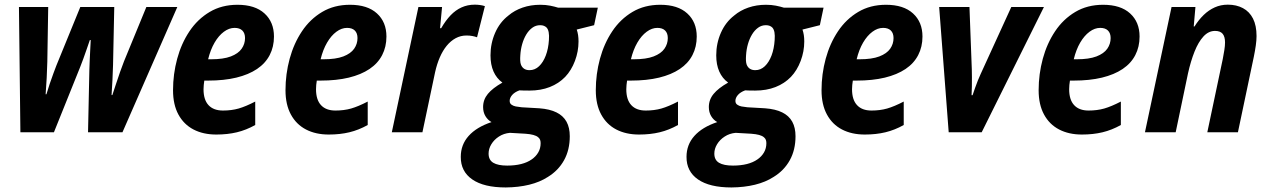

<svg xmlns="http://www.w3.org/2000/svg" viewBox="-20 -576 5528 836"><path d="M68.8 0 62.5 -545.4H189.9L186 -306.2Q185.1 -271 183.3 -236.6Q181.6 -202.1 178.7 -165.5H182.1Q188 -186 196.3 -210.4Q204.6 -234.9 212.6 -256.6Q220.7 -278.3 225.6 -291L329.6 -545.4H477.5L472.2 -293Q471.2 -261.7 469.7 -229Q468.3 -196.3 465.8 -162.1H469.2Q476.6 -184.1 485.1 -210.4Q493.7 -236.8 502.9 -262.9Q512.2 -289.1 520 -309.1L617.2 -545.4H752L513.2 0H363.3L369.1 -271.5Q369.6 -289.6 370.6 -312.3Q371.6 -335 372.8 -358.4Q374 -381.8 375 -401.4H371.1Q364.7 -382.8 357.4 -361.6Q350.1 -340.3 342.8 -320.3Q335.4 -300.3 329.1 -284.2L214.8 0Z M921.9 9.8Q864.7 9.8 822.5 -12.2Q780.3 -34.2 756.8 -77.4Q733.4 -120.6 733.4 -183.1Q733.4 -253.4 751.5 -320.1Q769.5 -386.7 804.9 -439.7Q840.3 -492.7 892.8 -523.9Q945.3 -555.2 1014.2 -555.2Q1090.3 -555.2 1131.6 -517.6Q1172.9 -480 1172.9 -417Q1172.9 -372.1 1154.3 -336.2Q1135.7 -300.3 1099.1 -275.6Q1062.5 -251 1009 -238Q955.6 -225.1 886.2 -225.1H869.6Q868.2 -215.3 867.2 -206.1Q866.2 -196.8 866.2 -187.5Q866.2 -141.6 887.9 -118.2Q909.7 -94.7 950.7 -94.7Q988.3 -94.7 1019 -103.5Q1049.8 -112.3 1091.3 -133.8V-31.7Q1052.2 -9.8 1011.5 0Q970.7 9.8 921.9 9.8ZM886.2 -317.9H898.9Q952.6 -317.9 985.1 -330.3Q1017.6 -342.8 1032.2 -363.8Q1046.9 -384.8 1046.9 -410.2Q1046.9 -431.6 1035.2 -443.1Q1023.4 -454.6 1001.5 -454.6Q977.5 -454.6 954.8 -437.7Q932.1 -420.9 914.3 -390.4Q896.5 -359.9 886.2 -317.9Z M1411.6 9.8Q1354.5 9.8 1312.3 -12.2Q1270 -34.2 1246.6 -77.4Q1223.1 -120.6 1223.1 -183.1Q1223.1 -253.4 1241.2 -320.1Q1259.3 -386.7 1294.7 -439.7Q1330.1 -492.7 1382.6 -523.9Q1435.1 -555.2 1503.9 -555.2Q1580.1 -555.2 1621.3 -517.6Q1662.6 -480 1662.6 -417Q1662.6 -372.1 1644 -336.2Q1625.5 -300.3 1588.9 -275.6Q1552.2 -251 1498.8 -238Q1445.3 -225.1 1376 -225.1H1359.4Q1357.9 -215.3 1356.9 -206.1Q1356 -196.8 1356 -187.5Q1356 -141.6 1377.7 -118.2Q1399.4 -94.7 1440.4 -94.7Q1478 -94.7 1508.8 -103.5Q1539.6 -112.3 1581.1 -133.8V-31.7Q1542 -9.8 1501.2 0Q1460.4 9.8 1411.6 9.8ZM1376 -317.9H1388.7Q1442.4 -317.9 1474.9 -330.3Q1507.3 -342.8 1522 -363.8Q1536.6 -384.8 1536.6 -410.2Q1536.6 -431.6 1524.9 -443.1Q1513.2 -454.6 1491.2 -454.6Q1467.3 -454.6 1444.6 -437.7Q1421.9 -420.9 1404.1 -390.4Q1386.2 -359.9 1376 -317.9Z M1686 0 1801.8 -545.4H1904.8L1896 -453.1H1900.9Q1920.4 -486.8 1942.1 -509.5Q1963.9 -532.2 1990 -543.9Q2016.1 -555.7 2047.4 -555.7Q2058.1 -555.7 2069.6 -554.2Q2081.1 -552.7 2091.3 -549.3L2057.1 -413.6Q2048.3 -417 2036.6 -419.2Q2024.9 -421.4 2011.2 -421.4Q1985.8 -421.4 1964.1 -409.7Q1942.4 -397.9 1925 -376.7Q1907.7 -355.5 1895 -326.2Q1882.3 -296.9 1874.5 -261.7L1819.3 0Z M2182.1 240.2Q2086.9 240.2 2036.4 205.3Q1985.8 170.4 1986.3 106.9Q1986.3 54.2 2020.5 15.9Q2054.7 -22.5 2120.1 -44.4Q2103.5 -53.7 2093.5 -70.6Q2083.5 -87.4 2083.5 -109.9Q2083.5 -142.1 2104.2 -167.2Q2125 -192.4 2167.5 -216.3Q2142.1 -234.9 2128.9 -264.6Q2115.7 -294.4 2115.7 -335Q2115.7 -387.2 2136 -433.3Q2156.2 -479.5 2194.3 -508.8Q2220.2 -530.8 2255.6 -543Q2291 -555.2 2332.5 -555.2Q2356 -555.2 2375.5 -551.3Q2395 -547.4 2410.6 -542.5H2583L2566.9 -466.3L2491.2 -447.3Q2495.1 -436 2497.1 -423.1Q2499 -410.2 2499 -395.5Q2499 -352.1 2483.4 -310.8Q2467.8 -269.5 2440.9 -241.2Q2413.1 -212.4 2373.8 -197Q2334.5 -181.6 2285.2 -181.6Q2269 -181.6 2258.8 -181.9Q2248.5 -182.1 2241.7 -182.6Q2220.7 -174.8 2210 -162.4Q2199.2 -149.9 2199.2 -136.7Q2199.2 -124.5 2209 -119.1Q2215.3 -114.7 2225.8 -112.5Q2236.3 -110.4 2251.5 -108.9L2328.1 -104.5Q2374 -101.1 2403.3 -86.4Q2432.6 -71.8 2446.8 -45.9Q2460.9 -20 2460.9 17.1Q2460.9 76.7 2436 121.6Q2411.1 166.5 2365.7 194.3Q2331.1 216.8 2284.4 228.3Q2237.8 239.7 2182.1 240.2ZM2188.5 145Q2222.2 145 2249.3 138.2Q2276.4 131.3 2294.9 118.2Q2313.5 105.5 2323.7 87.6Q2334 69.8 2334 47.4Q2334 39.6 2331.8 33.2Q2329.6 26.9 2323.7 22Q2315.9 15.1 2302.2 11.5Q2288.6 7.8 2268.1 6.3L2200.2 2.4Q2173.3 4.9 2152.3 18.6Q2131.3 32.2 2119.4 52Q2107.4 71.8 2107.4 92.8Q2107.4 120.6 2127.9 132.8Q2148.4 145 2188.5 145ZM2285.6 -270.5Q2309.1 -270.5 2327.1 -287.6Q2345.2 -304.7 2356.4 -334.2Q2367.7 -363.8 2370.1 -401.9Q2371.6 -421.9 2369.1 -435.3Q2366.7 -448.7 2359.9 -456.1Q2355 -460.9 2348.1 -463.6Q2341.3 -466.3 2332 -466.3Q2313 -466.3 2297.9 -455.3Q2282.7 -444.3 2271.5 -425.8Q2260.3 -407.2 2253.7 -384Q2247.1 -360.8 2245.6 -335.9Q2244.6 -322.8 2245.1 -312.3Q2245.6 -301.8 2248.5 -293.9Q2258.3 -270.5 2285.6 -270.5Z M2762.7 9.8Q2705.6 9.8 2663.3 -12.2Q2621.1 -34.2 2597.7 -77.4Q2574.2 -120.6 2574.2 -183.1Q2574.2 -253.4 2592.3 -320.1Q2610.4 -386.7 2645.8 -439.7Q2681.2 -492.7 2733.6 -523.9Q2786.1 -555.2 2855 -555.2Q2931.2 -555.2 2972.4 -517.6Q3013.7 -480 3013.7 -417Q3013.7 -372.1 2995.1 -336.2Q2976.6 -300.3 2939.9 -275.6Q2903.3 -251 2849.9 -238Q2796.4 -225.1 2727.1 -225.1H2710.4Q2709 -215.3 2708 -206.1Q2707 -196.8 2707 -187.5Q2707 -141.6 2728.8 -118.2Q2750.5 -94.7 2791.5 -94.7Q2829.1 -94.7 2859.9 -103.5Q2890.6 -112.3 2932.1 -133.8V-31.7Q2893.1 -9.8 2852.3 0Q2811.5 9.8 2762.7 9.8ZM2727.1 -317.9H2739.7Q2793.5 -317.9 2825.9 -330.3Q2858.4 -342.8 2873 -363.8Q2887.7 -384.8 2887.7 -410.2Q2887.7 -431.6 2876 -443.1Q2864.3 -454.6 2842.3 -454.6Q2818.4 -454.6 2795.7 -437.7Q2772.9 -420.9 2755.1 -390.4Q2737.3 -359.9 2727.1 -317.9Z M3165 240.2Q3069.8 240.2 3019.3 205.3Q2968.8 170.4 2969.2 106.9Q2969.2 54.2 3003.4 15.9Q3037.6 -22.5 3103 -44.4Q3086.4 -53.7 3076.4 -70.6Q3066.4 -87.4 3066.4 -109.9Q3066.4 -142.1 3087.2 -167.2Q3107.9 -192.4 3150.4 -216.3Q3125 -234.9 3111.8 -264.6Q3098.6 -294.4 3098.6 -335Q3098.6 -387.2 3118.9 -433.3Q3139.2 -479.5 3177.2 -508.8Q3203.1 -530.8 3238.5 -543Q3273.9 -555.2 3315.4 -555.2Q3338.9 -555.2 3358.4 -551.3Q3377.9 -547.4 3393.6 -542.5H3565.9L3549.8 -466.3L3474.1 -447.3Q3478 -436 3480 -423.1Q3481.9 -410.2 3481.9 -395.5Q3481.9 -352.1 3466.3 -310.8Q3450.7 -269.5 3423.8 -241.2Q3396 -212.4 3356.7 -197Q3317.4 -181.6 3268.1 -181.6Q3252 -181.6 3241.7 -181.9Q3231.4 -182.1 3224.6 -182.6Q3203.6 -174.8 3192.9 -162.4Q3182.1 -149.9 3182.1 -136.7Q3182.1 -124.5 3191.9 -119.1Q3198.2 -114.7 3208.7 -112.5Q3219.2 -110.4 3234.4 -108.9L3311 -104.5Q3356.9 -101.1 3386.2 -86.4Q3415.5 -71.8 3429.7 -45.9Q3443.8 -20 3443.8 17.1Q3443.8 76.7 3418.9 121.6Q3394 166.5 3348.6 194.3Q3314 216.8 3267.3 228.3Q3220.7 239.7 3165 240.2ZM3171.4 145Q3205.1 145 3232.2 138.2Q3259.3 131.3 3277.8 118.2Q3296.4 105.5 3306.6 87.6Q3316.9 69.8 3316.9 47.4Q3316.9 39.6 3314.7 33.2Q3312.5 26.9 3306.6 22Q3298.8 15.1 3285.2 11.5Q3271.5 7.8 3251 6.3L3183.1 2.4Q3156.2 4.9 3135.3 18.6Q3114.3 32.2 3102.3 52Q3090.3 71.8 3090.3 92.8Q3090.3 120.6 3110.8 132.8Q3131.3 145 3171.4 145ZM3268.6 -270.5Q3292 -270.5 3310.1 -287.6Q3328.1 -304.7 3339.4 -334.2Q3350.6 -363.8 3353 -401.9Q3354.5 -421.9 3352.1 -435.3Q3349.6 -448.7 3342.8 -456.1Q3337.9 -460.9 3331.1 -463.6Q3324.2 -466.3 3314.9 -466.3Q3295.9 -466.3 3280.8 -455.3Q3265.6 -444.3 3254.4 -425.8Q3243.2 -407.2 3236.6 -384Q3230 -360.8 3228.5 -335.9Q3227.5 -322.8 3228 -312.3Q3228.5 -301.8 3231.4 -293.9Q3241.2 -270.5 3268.6 -270.5Z M3745.6 9.8Q3688.5 9.8 3646.2 -12.2Q3604 -34.2 3580.6 -77.4Q3557.1 -120.6 3557.1 -183.1Q3557.1 -253.4 3575.2 -320.1Q3593.3 -386.7 3628.7 -439.7Q3664.1 -492.7 3716.6 -523.9Q3769 -555.2 3837.9 -555.2Q3914.1 -555.2 3955.3 -517.6Q3996.6 -480 3996.6 -417Q3996.6 -372.1 3978 -336.2Q3959.5 -300.3 3922.9 -275.6Q3886.2 -251 3832.8 -238Q3779.3 -225.1 3710 -225.1H3693.4Q3691.9 -215.3 3690.9 -206.1Q3689.9 -196.8 3689.9 -187.5Q3689.9 -141.6 3711.7 -118.2Q3733.4 -94.7 3774.4 -94.7Q3812 -94.7 3842.8 -103.5Q3873.5 -112.3 3915 -133.8V-31.7Q3876 -9.8 3835.2 0Q3794.4 9.8 3745.6 9.8ZM3710 -317.9H3722.7Q3776.4 -317.9 3808.8 -330.3Q3841.3 -342.8 3856 -363.8Q3870.6 -384.8 3870.6 -410.2Q3870.6 -431.6 3858.9 -443.1Q3847.2 -454.6 3825.2 -454.6Q3801.3 -454.6 3778.6 -437.7Q3755.9 -420.9 3738 -390.4Q3720.2 -359.9 3710 -317.9Z M4110.8 0 4069.3 -545.4H4201.2L4211.4 -274.4Q4211.9 -260.3 4211.9 -240.2Q4211.9 -220.2 4211.7 -199.5Q4211.4 -178.7 4210.4 -161.6H4214.8Q4219.7 -176.3 4225.6 -193.1Q4231.4 -210 4238 -226.1Q4244.6 -242.2 4250 -253.9L4383.3 -545.4H4525.4L4254.4 0Z M4690.9 9.8Q4633.8 9.8 4591.6 -12.2Q4549.3 -34.2 4525.9 -77.4Q4502.4 -120.6 4502.4 -183.1Q4502.4 -253.4 4520.5 -320.1Q4538.6 -386.7 4574 -439.7Q4609.4 -492.7 4661.9 -523.9Q4714.4 -555.2 4783.2 -555.2Q4859.4 -555.2 4900.6 -517.6Q4941.9 -480 4941.9 -417Q4941.9 -372.1 4923.3 -336.2Q4904.8 -300.3 4868.2 -275.6Q4831.5 -251 4778.1 -238Q4724.6 -225.1 4655.3 -225.1H4638.7Q4637.2 -215.3 4636.2 -206.1Q4635.3 -196.8 4635.3 -187.5Q4635.3 -141.6 4657 -118.2Q4678.7 -94.7 4719.7 -94.7Q4757.3 -94.7 4788.1 -103.5Q4818.8 -112.3 4860.4 -133.8V-31.7Q4821.3 -9.8 4780.5 0Q4739.7 9.8 4690.9 9.8ZM4655.3 -317.9H4668Q4721.7 -317.9 4754.2 -330.3Q4786.6 -342.8 4801.3 -363.8Q4815.9 -384.8 4815.9 -410.2Q4815.9 -431.6 4804.2 -443.1Q4792.5 -454.6 4770.5 -454.6Q4746.6 -454.6 4723.9 -437.7Q4701.2 -420.9 4683.3 -390.4Q4665.5 -359.9 4655.3 -317.9Z M4965.3 0 5081.1 -545.4H5185.1L5177.7 -460.9H5181.2Q5199.2 -489.7 5221.2 -511Q5243.2 -532.2 5269.3 -543.9Q5295.4 -555.7 5326.2 -555.7Q5363.8 -555.7 5392.1 -540.5Q5420.4 -525.4 5435.8 -495.1Q5451.2 -464.8 5451.2 -418.9Q5451.2 -400.9 5448 -378.2Q5444.8 -355.5 5439.5 -329.6L5370.1 0H5236.8L5304.2 -319.3Q5308.1 -339.4 5311 -357.9Q5314 -376.5 5314 -391.1Q5314 -416.5 5303.5 -429Q5293 -441.4 5270.5 -441.4Q5242.2 -441.4 5220 -417.2Q5197.8 -393.1 5181.2 -351.3Q5164.6 -309.6 5152.8 -256.8L5099.1 0Z"/></svg>

Font: Open Sans SemiCondensed
Style: Bold Italic
Weight: 700
Width: 4
Italic angle: -12°
Designer: Monotype Design Team
Foundry: Monotype Imaging Inc.
Version: Version 3.003